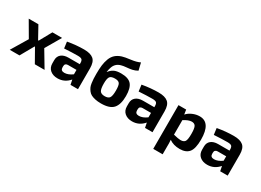

<svg xmlns="http://www.w3.org/2000/svg" viewBox="-27 -1573 3527 2597"><g transform="rotate(30 1736.5 -275.0)"><path d="M286 -207H280L163 0H11L163 -253L23 -493H174L279 -303H288L393 -493H544L404 -253L555 0H403Z M639 -383 626 -483Q759 -507 882 -507Q982 -507 1029.5 -466.5Q1077 -426 1077 -326V0H960L945 -75Q871 12 762 12Q691 12 646.5 -25.5Q602 -63 602 -130V-180Q602 -239 642 -272Q682 -305 753 -305H929V-327Q928 -364 911.5 -377.5Q895 -391 848 -391Q767 -391 639 -383ZM748 -169V-150Q748 -99 805 -99Q864 -99 929 -147V-216H796Q748 -215 748 -169Z M1634 -740 1661 -626Q1621 -603 1581 -595Q1541 -587 1496 -583.5Q1451 -580 1420 -571Q1338 -549 1313 -470Q1304 -446 1296 -397H1299Q1328 -436 1367.5 -456.5Q1407 -477 1478 -477Q1592 -477 1639 -422.5Q1686 -368 1686 -243Q1686 -112 1631.5 -50Q1577 12 1441 12Q1390 12 1351 3.5Q1312 -5 1285.5 -18.5Q1259 -32 1240.5 -56.5Q1222 -81 1211.5 -104Q1201 -127 1196 -163.5Q1191 -200 1189.5 -229Q1188 -258 1188 -303Q1188 -384 1195 -439.5Q1202 -495 1221 -545.5Q1240 -596 1276.5 -629Q1313 -662 1370 -680Q1407 -692 1495.5 -703Q1584 -714 1634 -740ZM1440 -375Q1379 -375 1360 -346.5Q1341 -318 1341 -243Q1341 -158 1361 -128Q1381 -98 1436 -98Q1491 -98 1511 -127.5Q1531 -157 1531 -242Q1531 -322 1512.5 -348.5Q1494 -375 1440 -375Z M1803 -383 1790 -483Q1923 -507 2046 -507Q2146 -507 2193.5 -466.5Q2241 -426 2241 -326V0H2124L2109 -75Q2035 12 1926 12Q1855 12 1810.5 -25.5Q1766 -63 1766 -130V-180Q1766 -239 1806 -272Q1846 -305 1917 -305H2093V-327Q2092 -364 2075.5 -377.5Q2059 -391 2012 -391Q1931 -391 1803 -383ZM1912 -169V-150Q1912 -99 1969 -99Q2028 -99 2093 -147V-216H1960Q1912 -215 1912 -169Z M2482 -493 2493 -421Q2524 -458 2578.5 -482Q2633 -506 2689 -506Q2860 -506 2860 -242Q2860 -100 2814 -43.5Q2768 13 2671 13Q2571 13 2506 -35Q2511 16 2509 71V190H2362V-493ZM2509 -343V-117Q2587 -97 2621 -97Q2671 -97 2689.5 -125Q2708 -153 2708 -242Q2708 -329 2691 -359.5Q2674 -390 2631 -390Q2581 -390 2509 -343Z M2977 -383 2964 -483Q3097 -507 3220 -507Q3320 -507 3367.5 -466.5Q3415 -426 3415 -326V0H3298L3283 -75Q3209 12 3100 12Q3029 12 2984.5 -25.5Q2940 -63 2940 -130V-180Q2940 -239 2980 -272Q3020 -305 3091 -305H3267V-327Q3266 -364 3249.5 -377.5Q3233 -391 3186 -391Q3105 -391 2977 -383ZM3086 -169V-150Q3086 -99 3143 -99Q3202 -99 3267 -147V-216H3134Q3086 -215 3086 -169Z"/></g></svg>

Font: Exo 2.0
Style: Bold
Weight: 700
Designer: Natanael Gama
Version: Version 1.001;PS 001.001;hotconv 1.0.70;makeotf.lib2.5.58329